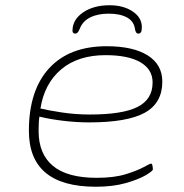

<svg xmlns="http://www.w3.org/2000/svg" viewBox="-20 -705 700 731"><path d="M345 6Q90 6 90 -207Q90 -361 167 -445Q244 -529 386 -529Q487 -529 542.5 -494Q598 -459 598 -394Q598 -313 531.5 -276Q465 -239 319 -239Q272 -239 221.5 -245Q171 -251 130 -261Q128 -248 127.5 -234Q127 -220 127 -206Q127 -119 181.5 -73.5Q236 -28 348 -28Q414 -28 458 -41.5Q502 -55 526.5 -68.5Q551 -82 555 -82Q559 -82 560.5 -74Q562 -66 562 -60Q562 -54 535 -38Q508 -22 459 -8Q410 6 345 6ZM322 -269Q447 -269 504 -298Q561 -327 561 -391Q561 -441 514.5 -468Q468 -495 382 -495Q277 -495 213 -441Q149 -387 134 -292Q162 -285 214.5 -277Q267 -269 322 -269ZM397 -685Q450 -685 485 -661.5Q520 -638 520 -602Q520 -587 516.5 -582Q513 -577 506 -577Q497 -577 494 -594Q490 -624 463.5 -638.5Q437 -653 394 -653Q352 -653 323 -638.5Q294 -624 283 -594Q276 -577 267 -577Q256 -577 256 -588Q256 -630 296 -657.5Q336 -685 397 -685Z"/></svg>

Font: Asap Expanded Expanded Thin
Style: Italic
Weight: 100
Width: 7
Italic angle: -6°
Designer: Pablo Cosgaya
Foundry: Omnibus-Type
Version: Version 3.001; ttfautohint (v1.8.4.7-5d5b)